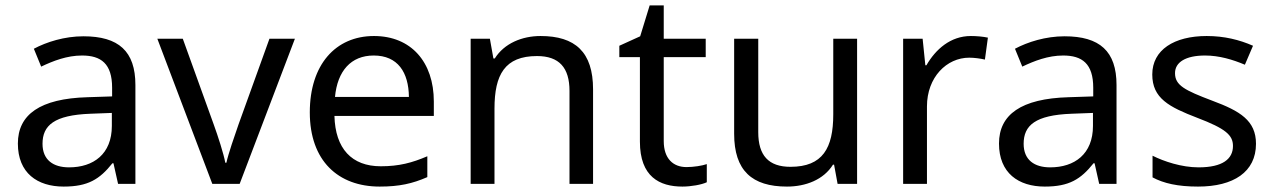

<svg xmlns="http://www.w3.org/2000/svg" viewBox="-20 -679 4703 709"><path d="M288 -545C218 -545 152 -524 105 -499L132 -433C176 -454 227 -474 283 -474C353 -474 394 -444 394 -355V-323L303 -320C128 -315 46 -256 46 -149C46 -40 118 10 215 10C305 10 348 -17 395 -76H399L416 0H480V-365C480 -490 418 -545 288 -545ZM314 -259 393 -262V-214C393 -110 325 -61 235 -61C177 -61 137 -88 137 -148C137 -216 180 -254 314 -259Z M764 0H865L1069 -536H975L861 -220C846 -177 823 -111 816 -78H812C806 -111 785 -176 769 -220L655 -536H561Z M1361 -546C1219 -546 1124 -440 1124 -264C1124 -85 1229 10 1382 10C1455 10 1503 -1 1558 -25V-102C1502 -78 1454 -65 1386 -65C1279 -65 1218 -130 1215 -251H1582V-304C1582 -450 1498 -546 1361 -546ZM1360 -474C1449 -474 1489 -412 1490 -321H1217C1226 -417 1276 -474 1360 -474Z M1976 -546C1908 -546 1842 -519 1807 -463H1802L1789 -536H1718V0H1806V-278C1806 -403 1844 -472 1963 -472C2045 -472 2083 -429 2083 -343V0H2170V-349C2170 -487 2104 -546 1976 -546Z M2515 -62C2466 -62 2431 -93 2431 -158V-468H2586V-536H2431V-659H2379L2344 -545L2267 -510V-468H2343V-156C2343 -26 2416 10 2500 10C2532 10 2571 3 2590 -6V-73C2573 -67 2541 -62 2515 -62Z M3145 -536H3057V-257C3057 -132 3018 -63 2899 -63C2818 -63 2780 -105 2780 -191V-536H2691V-185C2691 -49 2757 10 2886 10C2955 10 3021 -15 3056 -71H3060L3073 0H3145Z M3565 -546C3490 -546 3435 -497 3401 -438H3397L3387 -536H3315V0H3403V-286C3403 -394 3476 -466 3559 -466C3577 -466 3600 -463 3617 -459L3628 -540C3610 -544 3585 -546 3565 -546Z M3911 -545C3841 -545 3775 -524 3728 -499L3755 -433C3799 -454 3850 -474 3906 -474C3976 -474 4017 -444 4017 -355V-323L3926 -320C3751 -315 3669 -256 3669 -149C3669 -40 3741 10 3838 10C3928 10 3971 -17 4018 -76H4022L4039 0H4103V-365C4103 -490 4041 -545 3911 -545ZM3937 -259 4016 -262V-214C4016 -110 3948 -61 3858 -61C3800 -61 3760 -88 3760 -148C3760 -216 3803 -254 3937 -259Z M4618 -148C4618 -234 4559 -269 4457 -307C4354 -346 4319 -364 4319 -409C4319 -449 4358 -474 4430 -474C4482 -474 4532 -459 4577 -440L4607 -510C4557 -532 4501 -546 4436 -546C4316 -546 4235 -495 4235 -404C4235 -316 4297 -284 4401 -244C4506 -204 4533 -180 4533 -140C4533 -92 4495 -61 4406 -61C4343 -61 4278 -83 4236 -104V-24C4277 -2 4329 10 4404 10C4535 10 4618 -44 4618 -148Z"/></svg>

Font: Noto Sans Lycian
Style: Regular
Weight: 400
Designer: Monotype Design Team
Foundry: Monotype Imaging Inc.
Version: Version 2.002